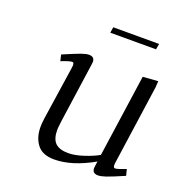

<svg xmlns="http://www.w3.org/2000/svg" viewBox="-111 -680 742 784"><g transform="rotate(20 260.0 -288.0)"><path d="M87.9 -405.8Q142.6 -429.2 163.1 -436.5Q183.6 -443.8 195.8 -443.8Q220.2 -443.8 220.2 -420.9Q220.2 -419.4 219.7 -416.7Q219.2 -414.1 218.8 -409.4Q218.3 -404.8 217.8 -401.9L182.1 -150.9Q178.2 -120.6 178.2 -111.8Q178.2 -71.8 196.3 -54.4Q214.4 -37.1 252.9 -37.1Q281.2 -37.1 319.6 -49.8Q357.9 -62.5 380.9 -76.2L432.1 -434.1L498 -439L496.1 -411.1L446.8 -64.9Q443.8 -43.9 454.1 -43.9Q464.4 -43.9 500 -58.1L506.8 -30.8Q454.6 -8.3 432.6 -0.7Q410.6 6.8 397.9 6.8Q373 6.8 373 -16.1Q373 -19.5 375 -33.2L377 -45.9Q284.2 6.8 207 6.8Q156.2 6.8 133.1 -23.2Q109.9 -53.2 109.9 -99.1Q109.9 -114.7 112.8 -136.2L147.9 -372.1Q150.9 -393.1 141.1 -393.1Q129.9 -393.1 94.2 -378.9ZM246.1 -558.1 250 -583H449.2L444.8 -558.1Z"/></g></svg>

Font: Dehuti
Style: Italic
Weight: 400
Version: Version 1.2